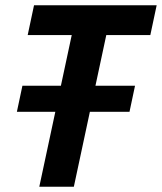

<svg xmlns="http://www.w3.org/2000/svg" viewBox="-20 -708 614 728"><path d="M44 -284 65 -383H492L471 -284ZM129 0 252 -575H85L109 -688H574L550 -575H383L260 0Z"/></svg>

Font: Saira SemiCondensed SemiBold
Style: Italic
Weight: 600
Width: 4
Italic angle: -12°
Designer: Hector Gatti with collaboration of the Omnibus-Type team
Foundry: Omnibus-Type
Version: Version 1.101